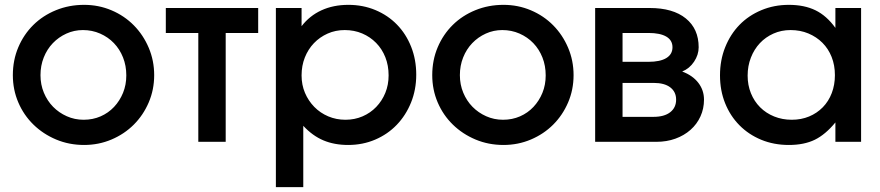

<svg xmlns="http://www.w3.org/2000/svg" viewBox="-20 -585 3629 792"><path d="M33 -275Q33 -337 55.5 -390Q78 -443 117.5 -482Q157 -521 211 -543Q265 -565 327 -565Q387 -565 440 -542.5Q493 -520 532 -480.5Q571 -441 593.5 -388Q616 -335 616 -275Q616 -215 593.5 -162.5Q571 -110 532 -71Q493 -32 440 -9.5Q387 13 327 13Q265 13 211.5 -9.5Q158 -32 118 -71Q78 -110 55.5 -162.5Q33 -215 33 -275ZM325 -91Q363 -91 395 -105Q427 -119 450.5 -144Q474 -169 487.5 -202Q501 -235 501 -274Q501 -314 487.5 -348Q474 -382 450 -407Q426 -432 393 -446.5Q360 -461 322 -461Q286 -461 254 -446.5Q222 -432 198 -407Q174 -382 160.5 -348Q147 -314 147 -275Q147 -236 161 -202.5Q175 -169 199 -144.5Q223 -120 255.5 -105.5Q288 -91 325 -91Z M798 -449H664V-552H1045V-449H911V0H798Z M1118 -552H1224V-477Q1257 -520 1306 -542.5Q1355 -565 1417 -565Q1477 -565 1528.5 -543.5Q1580 -522 1617.5 -483.5Q1655 -445 1676 -392Q1697 -339 1697 -277Q1697 -215 1675.5 -162Q1654 -109 1616.5 -70Q1579 -31 1527.5 -9Q1476 13 1416 13Q1359 13 1314 -6Q1269 -25 1231 -66V187H1118ZM1405 -91Q1443 -91 1475.5 -105Q1508 -119 1532 -144Q1556 -169 1569.5 -202Q1583 -235 1583 -274Q1583 -315 1569.5 -349Q1556 -383 1531.5 -408Q1507 -433 1474 -447Q1441 -461 1402 -461Q1364 -461 1331.5 -446.5Q1299 -432 1275 -407Q1251 -382 1237.5 -348Q1224 -314 1224 -274Q1224 -235 1238 -202Q1252 -169 1276.5 -144Q1301 -119 1334 -105Q1367 -91 1405 -91Z M1763 -275Q1763 -337 1785.5 -390Q1808 -443 1847.5 -482Q1887 -521 1941 -543Q1995 -565 2057 -565Q2117 -565 2170 -542.5Q2223 -520 2262 -480.5Q2301 -441 2323.5 -388Q2346 -335 2346 -275Q2346 -215 2323.5 -162.5Q2301 -110 2262 -71Q2223 -32 2170 -9.5Q2117 13 2057 13Q1995 13 1941.5 -9.5Q1888 -32 1848 -71Q1808 -110 1785.5 -162.5Q1763 -215 1763 -275ZM2055 -91Q2093 -91 2125 -105Q2157 -119 2180.5 -144Q2204 -169 2217.5 -202Q2231 -235 2231 -274Q2231 -314 2217.5 -348Q2204 -382 2180 -407Q2156 -432 2123 -446.5Q2090 -461 2052 -461Q2016 -461 1984 -446.5Q1952 -432 1928 -407Q1904 -382 1890.5 -348Q1877 -314 1877 -275Q1877 -236 1891 -202.5Q1905 -169 1929 -144.5Q1953 -120 1985.5 -105.5Q2018 -91 2055 -91Z M2435 -552H2660Q2756 -552 2809 -509Q2862 -466 2862 -390Q2862 -359 2843 -330.5Q2824 -302 2794 -290Q2837 -274 2860.5 -243.5Q2884 -213 2884 -174Q2884 -137 2869.5 -105Q2855 -73 2828.5 -49.5Q2802 -26 2766 -13Q2730 0 2688 0H2435ZM2655 -330Q2703 -330 2728.5 -345.5Q2754 -361 2754 -390Q2754 -419 2728.5 -434Q2703 -449 2655 -449H2548V-330ZM2676 -103Q2720 -103 2744.5 -122Q2769 -141 2769 -174Q2769 -206 2745 -224.5Q2721 -243 2676 -243H2548V-103Z M2950 -274Q2950 -337 2971.5 -390.5Q2993 -444 3030.5 -482.5Q3068 -521 3120.5 -543Q3173 -565 3234 -565Q3298 -565 3344 -542.5Q3390 -520 3426 -470V-552H3532V0H3426V-80Q3385 -30 3341 -8.5Q3297 13 3234 13Q3172 13 3120 -8.5Q3068 -30 3030 -68.5Q2992 -107 2971 -159.5Q2950 -212 2950 -274ZM3064 -273Q3064 -234 3077.5 -200.5Q3091 -167 3115.5 -142.5Q3140 -118 3173.5 -104.5Q3207 -91 3246 -91Q3285 -91 3317.5 -104.5Q3350 -118 3374 -142.5Q3398 -167 3411 -201Q3424 -235 3424 -275Q3424 -316 3410.5 -350Q3397 -384 3372.5 -408.5Q3348 -433 3314.5 -447Q3281 -461 3241 -461Q3203 -461 3170.5 -446.5Q3138 -432 3114.5 -407Q3091 -382 3077.5 -347.5Q3064 -313 3064 -273Z"/></svg>

Font: Involve SemiBold
Style: Regular
Weight: 600
Designer: Stefan Peev
Foundry: Context Ltd.
Version: Version 1.001